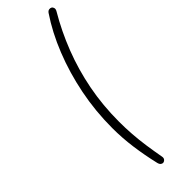

<svg xmlns="http://www.w3.org/2000/svg" viewBox="-300 -718 909 909"><g transform="rotate(-45 155.0 -263.0)"><path d="M136 165Q120 97 111 30.5Q102 -36 102 -102Q102 -215 123.5 -322.5Q145 -430 183.5 -526.5Q222 -623 274 -700Q280 -709 288 -710.5Q296 -712 302 -708.5Q308 -705 310 -697Q312 -689 306 -679Q257 -596 221 -503.5Q185 -411 165.5 -310.5Q146 -210 146 -100Q146 -59 149 -16Q152 27 158.5 71.5Q165 116 173 160Q175 170 170.5 176.5Q166 183 159 184.5Q152 186 145.5 181.5Q139 177 136 165Z"/></g></svg>

Font: Nunito ExtraLight ExtraLight
Style: Italic
Weight: 250
Italic angle: -9°
Version: Version 3.602